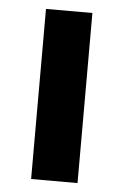

<svg xmlns="http://www.w3.org/2000/svg" viewBox="-45 -580 395 614"><g transform="rotate(5 152.5 -273.0)"><path d="M227 0H78V-546H227Z"/></g></svg>

Font: Noto Sans New Tai Lue
Style: Bold
Weight: 700
Version: Version 2.003